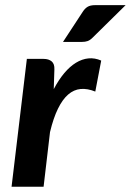

<svg xmlns="http://www.w3.org/2000/svg" viewBox="-20 -709 497 729"><path d="M23.9 0 82 -485.4H145.5Q165 -485.4 176.3 -475.8Q187.5 -466.3 186.5 -445.3L184.1 -370.6Q202.6 -405.8 223.9 -431.2Q245.1 -456.5 268.3 -470.7Q291.5 -484.9 315.7 -487.3Q339.8 -489.7 364.3 -479L341.8 -361.3Q312 -373.5 286.1 -371.1Q260.3 -368.7 238.8 -350.1Q217.3 -331.5 200 -296.1Q182.6 -260.7 169.9 -207.5L145.5 0ZM457 -689.5 332 -566.4Q322.3 -556.6 313 -553.2Q303.7 -549.8 290.5 -549.8H219.2L294.4 -664.6Q302.2 -676.8 312.5 -683.1Q322.8 -689.5 341.8 -689.5Z"/></svg>

Font: Carlito
Style: Bold Italic
Weight: 700
Italic angle: -7°
Designer: Lukasz Dziedzic
Foundry: tyPoland Lukasz Dziedzic
Version: Version 1.104